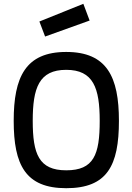

<svg xmlns="http://www.w3.org/2000/svg" viewBox="-20 -978 696 1009"><path d="M328 -83C184 -83 152 -169 152 -343C152 -516 185 -611 328 -611C471 -611 504 -515 504 -343C504 -165 473 -83 328 -83ZM328 11C543 11 605 -107 605 -343C605 -574 542 -705 328 -705C114 -705 52 -573 52 -343C52 -111 114 11 328 11ZM187 -865 217 -786 451 -870 418 -958Z"/></svg>

Font: TitilliumText22L
Style: 600 wt
Weight: 600
Designer: Campivisivi
Foundry: Campivisivi
Version: 1.000